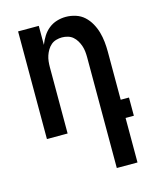

<svg xmlns="http://www.w3.org/2000/svg" viewBox="-112 -605 724 896"><g transform="rotate(-15 250.0 -156.5)"><path d="M340 215V-320Q340 -334 338.5 -348Q337 -362 332.5 -375.5Q328 -389 320.5 -401.5Q313 -414 302.5 -423Q292 -432 278 -436Q264 -440 250 -440Q236 -440 222 -436Q208 -432 197.5 -423Q187 -414 179.5 -401.5Q172 -389 167.5 -375.5Q163 -362 161.5 -348Q160 -334 160 -320V0H60V-520H160V-428Q168 -449 180 -468Q192 -487 209.5 -501Q227 -515 248.5 -521.5Q270 -528 292 -528Q316 -528 339.5 -520.5Q363 -513 380.5 -497Q398 -481 410 -459.5Q422 -438 428.5 -415Q435 -392 437.5 -368Q440 -344 440 -320V-88H480V0H440V215Z"/></g></svg>

Font: Iosevka Term Curly Semibold
Style: Regular
Weight: 600
Designer: Belleve Invis
Foundry: Belleve Invis
Version: Version 32.3.0